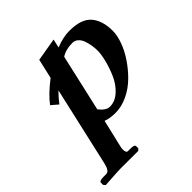

<svg xmlns="http://www.w3.org/2000/svg" viewBox="-221 -601 967 967"><g transform="rotate(-45 262.5 -118.0)"><path d="M165 -343.8 189 -448.7 312 -469.7 301.8 -423.8Q355 -444.8 398.9 -444.8Q483.9 -444.8 519 -404.1Q554.2 -363.3 554.2 -289.6Q554.2 -257.8 539.8 -217.5Q525.4 -177.2 498.5 -137.2Q471.7 -97.2 437.5 -63.5Q403.3 -29.8 359.6 -8.8Q315.9 12.2 272 12.2Q231.4 12.2 204.1 1.5Q197.8 31.2 184.3 86.4Q170.9 141.6 168.5 153.3Q167 160.2 167 168.5Q167 192.4 179.7 192.4H198.2Q226.6 192.4 226.6 204.1V219.2L216.8 228.5Q216.8 228 96.7 228Q74.7 228 27.3 231.4L-20 234.4L-29.3 224.1V209Q-29.3 196.8 2 196.8H21Q42 196.8 52.2 151.9L148.4 -271.5Q120.6 -243.7 101.6 -217.8L65.9 -248.5Q99.6 -293.9 165 -343.8ZM429.7 -273.9Q429.7 -293.5 426.5 -312.3Q423.3 -331.1 416.7 -349.6Q410.2 -368.2 397.2 -379.6Q384.3 -391.1 366.7 -391.1Q319.8 -391.1 288.6 -370.6L219.2 -65.4Q247.1 -29.8 273.9 -29.8Q311 -29.8 342.5 -58.3Q374 -86.9 392.1 -127.9Q410.2 -168.9 419.9 -208Q429.7 -247.1 429.7 -273.9Z"/></g></svg>

Font: LL
Style: Bold Italic
Weight: 700
Italic angle: -11.5°
Designer: Philipp H. Poll
Foundry: Philipp H. Poll
Version: Version 2.7.x